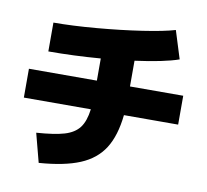

<svg xmlns="http://www.w3.org/2000/svg" viewBox="-83 -830 1031 954"><g transform="rotate(10 432.0 -353.5)"><path d="M380.9 -276.9 43 -276.4V-421.9L385.7 -422.4V-534.2Q250 -523.4 123 -523.4V-668.9Q217.3 -668.9 338.1 -679.2Q459 -689.5 566.2 -705.6Q673.3 -721.7 728.5 -738.3L772.5 -597.7Q698.7 -571.8 552.7 -552.2V-422.4L821.3 -422.9V-277.3L547.9 -276.9Q536.6 -170.9 496.1 -107.4Q455.6 -43.9 377.7 -11.5Q299.8 21 171.9 30.3L133.8 -115.2Q225.1 -121.6 274.4 -136.2Q323.7 -150.9 348.4 -183.1Q373 -215.3 380.9 -276.9Z"/></g></svg>

Font: Pretendard GOV Black
Style: Regular
Weight: 900
Designer: Base glyphs from Inter by Rasmus Andersson; Hangeul glyphs from Noto Sans CJK(Source Han Sans) by Jang Soo-young and Kan
Foundry: Kil Hyung-jin
Version: Version 1.309